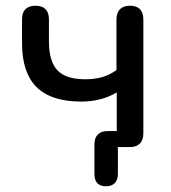

<svg xmlns="http://www.w3.org/2000/svg" viewBox="-20 -514 598 671"><path d="M310 94V-10Q310 -32 322 -44Q334 -56 356 -56H388V-191Q334 -159 264 -159Q159 -159 108 -209.5Q57 -260 57 -363V-447Q57 -470 69 -482Q81 -494 104 -494Q127 -494 139 -482Q151 -470 151 -447V-370Q151 -300 180.5 -268.5Q210 -237 277 -237Q311 -237 337 -244.5Q363 -252 387 -269V-445Q387 -469 399 -481.5Q411 -494 434 -494Q481 -494 481 -445V-48Q481 -25 469 -12.5Q457 0 434 0H392V94Q392 115 381 126Q370 137 351 137Q310 137 310 94Z"/></svg>

Font: SN Pro
Style: Regular
Weight: 400
Designer: Tobias Whetton
Foundry: Supernotes
Version: Version 1.003